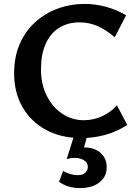

<svg xmlns="http://www.w3.org/2000/svg" viewBox="-20 -691 692 979"><path d="M394 13Q292 13 215 -28.5Q138 -70 95 -144.5Q52 -219 52 -317Q52 -401 80.5 -466.5Q109 -532 159 -577.5Q209 -623 274 -647Q339 -671 413 -671Q466 -671 520 -656.5Q574 -642 623 -613L565 -501Q520 -540 476.5 -558.5Q433 -577 386 -577Q325 -577 280.5 -548.5Q236 -520 212.5 -466.5Q189 -413 189 -339Q189 -260 219 -201.5Q249 -143 298.5 -110.5Q348 -78 406 -78Q458 -78 502 -99Q546 -120 576 -154L629 -54Q577 -20 517.5 -3.5Q458 13 394 13ZM358 0H425L400 92L353 77Q363 69 377.5 65Q392 61 411 61Q461 61 492.5 88.5Q524 116 524 162Q524 210 487 239Q450 268 388 268Q357 268 330 260Q303 252 281 236L302 180Q316 190 336.5 196Q357 202 376 202Q404 202 416 188.5Q428 175 428 160Q428 139 408.5 126.5Q389 114 361 114Q351 114 341 115.5Q331 117 320 120Z"/></svg>

Font: Ysabeau Office
Style: Bold
Weight: 700
Designer: Christian Thalmann (Catharsis Fonts)
Version: Version 2.001;gftools[0.9.30]; featfreeze: tnum,lnum,ss02